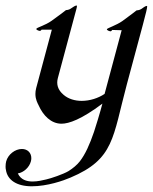

<svg xmlns="http://www.w3.org/2000/svg" viewBox="-51 -441 546 686"><path d="M221.8 -421.4C215.7 -420.4 208.1 -414.1 201.7 -410.2C195.5 -405.3 184.6 -404.8 184.6 -404.8C184.6 -404.8 158.6 -384.3 133.4 -366.7C109.3 -349.6 80.1 -342.8 78.8 -337.9C77.8 -334 88.6 -330.6 91.5 -330.6C94.9 -330.6 97.6 -335 97.6 -335H134.2L78.2 -126C76.3 -118.5 75.5 -111.6 75.5 -105.4C75.5 -85.3 83.5 -71.9 87.1 -64.5C102.9 -28.8 131.1 1 168.7 1C195.1 1 239.6 -14.2 314.9 -70.8C308 -43.5 288.7 19.5 285 29.8C269.1 76.2 253.6 110.4 234.3 135.3C225.1 147.5 208.8 161.1 193.6 170.4C175.6 181.2 131.5 196.3 113.8 200.2C101.3 203.1 83.6 207.5 65.5 207.5C44 207.5 23.3 201.2 12.7 178.7C33.6 175.3 53.6 157.2 59.3 135.7C60.4 131.7 60.9 127.8 60.9 124.1C60.9 105.3 47.7 91.3 27.3 91.3C2.4 91.3 -22.5 111.3 -29 135.7C-30.3 140.4 -31.1 147.7 -31.1 154.3C-31.1 158.9 -30.7 163.2 -29.8 166C-24.7 201.7 8.2 224.6 62.4 224.6C118 224.6 175.2 204.6 201.1 193.4C357.5 127.4 351.1 50.8 402.2 -139.6C458.2 -348.8 474.8 -406.3 474.8 -417.6C474.8 -419.2 474.4 -419.9 473.9 -419.9C468 -419.9 460.3 -413.1 454.4 -409.2C447.7 -404.3 436.8 -403.8 436.8 -403.8C436.8 -403.8 410.2 -382.8 386.1 -365.7C364.5 -350.6 333 -340.8 331 -336.9C329.5 -333 340.6 -329.1 344 -329.1C347 -329.1 349.8 -334 349.8 -334L383.7 -333L322.7 -105.5C300.1 -90.3 270.1 -80.6 240.8 -80.6C216.9 -80.6 193.3 -87.4 176.3 -102.1C167.2 -110 153.5 -123.9 153.5 -146.1C153.5 -151 154.2 -156.4 155.7 -162.1L214.8 -382.3C220.8 -404.9 223.9 -414.8 223.9 -418.9C223.9 -420.8 223.2 -421.4 221.8 -421.4Z"/></svg>

Font: Pierce
Style: Oblique
Weight: 400
Italic angle: -15°
Version: Version 0.2.0